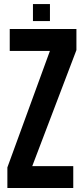

<svg xmlns="http://www.w3.org/2000/svg" viewBox="-20 -946 422 966"><path d="M17.1 0V-103.7L231.1 -689.7H29V-800H364.5V-694L142.3 -110.3H348.6V0ZM145.8 -840V-925.7H231.3V-840Z"/></svg>

Font: Big Shoulders Display SC Thin
Style: Regular
Weight: 100
Designer: Patric King
Foundry: XO Type Co
Version: Version 2.002